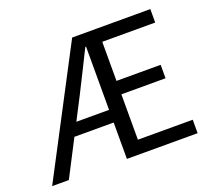

<svg xmlns="http://www.w3.org/2000/svg" viewBox="-113 -802 1048 949"><g transform="rotate(-20 411.0 -328.0)"><path d="M8.3 0 352.4 -656.3H763.5V-585.6H485V-380H717.3V-309.3H485V-70.7H773.5V0H401.5V-590.3H397.5Q371.3 -537.3 344.3 -483.3Q317.4 -429.3 290.3 -375.8L96.1 0ZM157.8 -191.4V-258H451.6V-191.4Z"/></g></svg>

Font: Source Sans Variable
Style: Regular
Weight: 200
Designer: Paul D. Hunt
Foundry: Adobe Systems Incorporated
Version: Version 3.006;hotconv 1.0.111;makeotfexe 2.5.65597